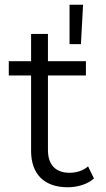

<svg xmlns="http://www.w3.org/2000/svg" viewBox="-20 -784 446 809"><path d="M330 -764H273V-598H321ZM351 -83C331 -65 302 -56 273 -56C214 -56 182 -90 182 -152V-466H342V-526H182V-641H111V-526H17V-466H111V-148C111 -51 166 5 265 5C306 5 348 -7 376 -32Z"/></svg>

Font: Talent
Style: Regular
Weight: 400
Designer: Mike Powis
Version: Version 1.001;hotconv 1.0.109;makeotfexe 2.5.65596